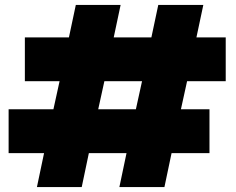

<svg xmlns="http://www.w3.org/2000/svg" viewBox="-20 -760 959 780"><path d="M740 -430 715 -316H831V-138H677L648 0H465L494 -138H341L312 0H130L159 -138H15V-316H197L222 -430H81V-608H260L288 -740H470L442 -608H595L623 -740H806L778 -608H897V-430ZM557 -430H404L379 -316H532Z"/></svg>

Font: Fz Poppins ExtBd
Style: Regular
Weight: 800
Designer: Ninad Kale (Devanagari), Jonny Pinhorn (Latin)
Foundry: Indian Type Foundry
Version: Vit hóa bi Vntype.Com & FontZin.Com